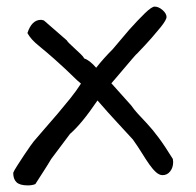

<svg xmlns="http://www.w3.org/2000/svg" viewBox="-20 -518 594 581"><path d="M503 -37Q503 -35 503.5 -32.5Q504 -30 504 -28Q504 -11 495 0.5Q486 12 472 12Q462 12 452 3Q442 -6 431.5 -21Q421 -36 409 -55.5Q397 -75 382 -96Q362 -118 335 -147Q308 -176 275 -214Q227 -143 192 -113L135 -37Q125 -20 113 -1.5Q101 17 87 39Q78 43 64 43Q40 43 30 33.5Q20 24 20 5Q22 -1 32 -16.5Q42 -32 52.5 -48Q63 -64 72 -76.5Q81 -89 82 -90Q97 -108 116 -129.5Q135 -151 154.5 -174Q174 -197 192.5 -220Q211 -243 225 -265Q214 -274 203.5 -284.5Q193 -295 178.5 -308.5Q164 -322 145 -339Q126 -356 98 -379Q73 -399 63 -418Q76 -458 104 -458Q107 -458 113 -456L182 -396Q184 -392 191.5 -385Q199 -378 207.5 -370Q216 -362 224 -354.5Q232 -347 235 -341Q251 -336 271 -313Q282 -327 294.5 -341Q307 -355 321 -369L371 -428Q397 -457 418 -477.5Q439 -498 448 -498Q460 -498 472 -487.5Q484 -477 484 -466Q484 -463 480 -455.5Q476 -448 466 -435.5Q456 -423 439 -403.5Q422 -384 395 -356Q393 -355 381 -341Q369 -327 355.5 -311Q342 -295 330 -281Q318 -267 317 -266L377 -199Q386 -186 397.5 -173.5Q409 -161 425 -144Q441 -127 460 -101.5Q479 -76 503 -37Z"/></svg>

Font: Gaegu
Style: Regular
Weight: 400
Designer: JIKJI
Foundry: JIKJI
Version: Version 1.00